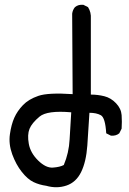

<svg xmlns="http://www.w3.org/2000/svg" viewBox="-20 -776 540 804"><path d="M173.8 2Q144.5 -2 120.1 -13.7Q95.7 -25.4 71.3 -56.2Q46.9 -86.9 31.2 -129.9Q15.6 -172.9 21.5 -213.9Q27.3 -254.9 40 -283.2Q52.7 -311.5 76.2 -335.9Q99.6 -360.4 140.6 -374.5Q181.6 -388.7 284.2 -381.8L282.2 -718.8Q284.2 -734.4 293.9 -746.1Q307.6 -757.8 329.1 -755.9L348.6 -746.1Q362.3 -724.6 360.4 -697.3V-379.9Q389.6 -379.9 417 -373Q444.3 -366.2 465.8 -343.8Q487.3 -321.3 489.3 -293.9Q491.2 -266.6 489.3 -237.3L479.5 -217.8Q465.8 -206.1 444.3 -208L424.8 -217.8Q420.9 -283.2 402.3 -293.5Q383.8 -303.7 354.5 -303.7Q350.6 -235.4 345.7 -167Q340.8 -98.6 319.8 -55.7Q298.8 -12.7 258.3 1Q217.8 14.6 173.8 2ZM247.1 -85Q268.6 -135.7 271.5 -192.4Q274.4 -249 278.3 -305.7Q177.7 -314.5 145.5 -287.6Q113.3 -260.7 103.5 -236.3Q93.8 -211.9 100.6 -173.8Q107.4 -135.7 139.6 -104Q171.9 -72.3 201.2 -74.2Q230.5 -76.2 247.1 -85Z"/></svg>

Font: JasonHandwriting4
Style: Regular
Weight: 400
Version: Version 1.01.21